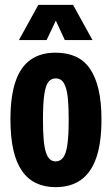

<svg xmlns="http://www.w3.org/2000/svg" viewBox="-20 -761 461 791"><path d="M209 10Q164 10 129 -6.5Q94 -23 70.5 -57Q47 -91 35 -143.5Q23 -196 23 -269Q23 -363 43.5 -424Q64 -485 105.5 -514.5Q147 -544 209 -544Q256 -544 291.5 -528Q327 -512 350.5 -478Q374 -444 386 -392Q398 -340 398 -269Q398 -172 376.5 -110.5Q355 -49 313 -19.5Q271 10 209 10ZM209 -96Q228 -96 240 -111.5Q252 -127 257.5 -164.5Q263 -202 263 -267Q263 -318 260 -351Q257 -384 250 -403.5Q243 -423 233 -430.5Q223 -438 209 -438Q191 -438 179.5 -423.5Q168 -409 162.5 -372Q157 -335 157 -267Q157 -218 160 -185Q163 -152 169.5 -132.5Q176 -113 186 -104.5Q196 -96 209 -96ZM58 -596 138 -741H281L361 -596H247L210 -676L172 -596Z"/></svg>

Font: Mona Sans Condensed
Style: Bold
Weight: 700
Width: 3
Designer: Deni Anggara
Foundry: GitHub
Version: Version 2.000